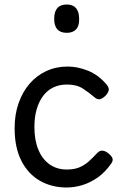

<svg xmlns="http://www.w3.org/2000/svg" viewBox="-20 -815 545 854"><path d="M277 19Q210 19 157.5 -11Q105 -41 75 -100Q45 -159 45 -245Q45 -305 62.5 -355.5Q80 -406 111.5 -442.5Q143 -479 186 -499Q229 -519 281 -519Q325 -519 371.5 -500.5Q418 -482 455 -438Q466 -424 463.5 -413Q461 -402 450 -390Q437 -377 425.5 -374Q414 -371 402 -381Q375 -404 348 -421.5Q321 -439 277 -439Q244 -439 217 -426Q190 -413 171.5 -388Q153 -363 143 -328.5Q133 -294 133 -250Q133 -192 150.5 -149.5Q168 -107 200.5 -84Q233 -61 277 -61Q309 -61 331.5 -70Q354 -79 373 -95.5Q392 -112 413 -135Q424 -146 436 -145Q448 -144 462 -133Q476 -122 480 -111.5Q484 -101 475 -88Q448 -49 414.5 -25.5Q381 -2 345.5 8.5Q310 19 277 19ZM277 -669Q249 -669 235 -684.5Q221 -700 221 -731Q221 -763 235 -779Q249 -795 277 -795Q304 -795 318 -779Q332 -763 332 -731Q333 -700 318.5 -684.5Q304 -669 277 -669Z"/></svg>

Font: Playwrite ID
Style: Regular
Weight: 400
Designer: Veronika Burian, José Scaglione
Foundry: TypeTogether
Version: Version 1.002